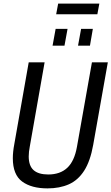

<svg xmlns="http://www.w3.org/2000/svg" viewBox="-20 -1031 617 1063"><path d="M243 12Q154 12 102.5 -26Q51 -64 51 -155Q51 -172 53 -191.5Q55 -211 59 -232L139 -686H227L145 -220Q142 -206 140.5 -191Q139 -176 139 -165Q139 -113 166 -89Q193 -65 247 -65Q313 -65 352.5 -102Q392 -139 406 -218L489 -686H577L496 -229Q480 -139 446 -86Q412 -33 361 -10.5Q310 12 243 12ZM271 -778 288 -871H354L337 -778ZM412 -778 429 -871H494L478 -778ZM291 -952 302 -1011H530L519 -952Z"/></svg>

Font: Archivo Condensed
Style: Italic
Weight: 400
Width: 3
Italic angle: -10°
Designer: Hector Gatti
Foundry: Omnibus-Type
Version: Version 2.001